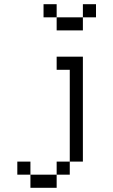

<svg xmlns="http://www.w3.org/2000/svg" viewBox="-20 -770 540 915"><path d="M437.5 -687.5V-750H375V-687.5H250V-625H375V-687.5ZM125 62.5V125H250V62.5ZM125 62.5V0H62.5V62.5ZM250 62.5H312.5V0H250ZM312.5 0H375Q375 0 375 -500H250V-437.5H312.5ZM250 -687.5V-750H187.5V-687.5Z"/></svg>

Font: Unifont
Style: Regular
Weight: 500
Version: Version 13.0.05